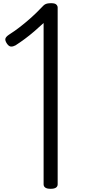

<svg xmlns="http://www.w3.org/2000/svg" viewBox="-20 -1168 592 1202"><path d="M297 14Q274 14 263.5 6.5Q253 -1 253 -14V-1024Q226 -999 196 -973Q166 -947 135.5 -924.5Q105 -902 77 -884Q62 -876 49 -876.5Q36 -877 24 -894Q11 -913 13.5 -925Q16 -937 35 -950Q71 -973 104 -998.5Q137 -1024 171.5 -1054.5Q206 -1085 245 -1126Q253 -1135 260 -1139.5Q267 -1144 276.5 -1146Q286 -1148 301 -1148Q324 -1148 332.5 -1139.5Q341 -1131 341 -1121V-14Q341 -1 330.5 6.5Q320 14 297 14Z"/></svg>

Font: Playwrite CL
Style: Regular
Weight: 400
Designer: Veronika Burian, José Scaglione
Foundry: TypeTogether
Version: Version 1.002